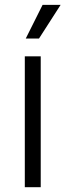

<svg xmlns="http://www.w3.org/2000/svg" viewBox="-20 -781 273 801"><path d="M83.5 0H149.9V-545.9H83.5ZM87.4 -620.1H142.6L232.9 -760.7H157.7Z"/></svg>

Font: Raveo Light
Style: Regular
Weight: 300
Designer: Jakub Foglar, Rasmus Andersson (Inter)
Foundry: Jakubfoglar.com
Version: Version 1.100;Glyphs 3.2.3 (3260)